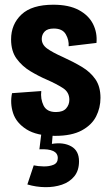

<svg xmlns="http://www.w3.org/2000/svg" viewBox="-20 -562 467 814"><path d="M214 14Q136 14 92.5 -13.5Q49 -41 35.5 -82.5Q22 -124 31 -167L155 -176Q151 -143 164.5 -115Q178 -87 217 -87Q247 -87 260.5 -102.5Q274 -118 274 -139Q274 -171 247 -188.5Q220 -206 179 -224Q144 -239 109 -260Q74 -281 50.5 -313Q27 -345 27 -395Q27 -459 71 -500.5Q115 -542 206 -542Q272 -542 314 -519.5Q356 -497 374.5 -460Q393 -423 389 -380L271 -366Q273 -392 259 -416.5Q245 -441 208 -441Q181 -441 169 -428Q157 -415 157 -397Q157 -373 179.5 -356.5Q202 -340 247 -320Q291 -300 327 -278.5Q363 -257 384.5 -226Q406 -195 406 -147Q406 -105 387.5 -68.5Q369 -32 326.5 -9Q284 14 214 14ZM96 220 123 139Q141 143 165 143.5Q189 144 207 136.5Q225 129 225 108Q225 67 147 71L157 -10H205L200 48Q249 40 282 58.5Q315 77 315 122Q315 161 295 185.5Q275 210 242.5 221Q210 232 171.5 231.5Q133 231 96 220Z"/></svg>

Font: Bricolage Grotesque 12pt Condensed Bricolage Grotesque 10pt Condensed Regular
Style: Bold
Weight: 700
Width: 3
Designer: Mathieu Triay
Foundry: Atelier Triay
Version: Version 1.001; ttfautohint (v1.8.4.7-5d5b);gftools[0.9.33.de